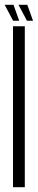

<svg xmlns="http://www.w3.org/2000/svg" viewBox="-40 -785 159 805"><path d="M14.5 0H64V-675H14.5ZM73 -698H98.5L74.5 -765H37.5ZM15 -698H40.5L16.5 -765H-20.5Z"/></svg>

Font: Anybody UltraCondensed Light
Style: Regular
Weight: 300
Width: 1
Version: Version 1.113;gftools[0.9.25]